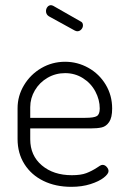

<svg xmlns="http://www.w3.org/2000/svg" viewBox="-20 -717 491 743"><path d="M414 -297Q414 -262 402.5 -245Q391 -228 374 -224Q357 -220 329 -220H97V-178Q97 -115 142 -77Q187 -39 258 -39Q293 -39 314 -47Q335 -55 355 -68Q361 -72 366.5 -75.5Q372 -79 377 -79Q386 -79 393 -71Q400 -63 400 -55Q400 -44 381.5 -29.5Q363 -15 330 -4.5Q297 6 256 6Q195 6 148 -17Q101 -40 74.5 -82Q48 -124 48 -179V-298Q48 -346 73 -387.5Q98 -429 140 -453.5Q182 -478 232 -478Q280 -478 322 -454.5Q364 -431 389 -389.5Q414 -348 414 -297ZM366 -297Q366 -331 349 -363Q332 -395 301 -414.5Q270 -434 232 -434Q195 -434 164 -416Q133 -398 115 -367.5Q97 -337 97 -302V-261H310Q344 -261 355 -268Q366 -275 366 -297ZM158 -674Q158 -683 163.5 -690Q169 -697 178 -697Q182 -696 185 -695L292 -634Q301 -630 301 -619Q301 -610 294.5 -603Q288 -596 279 -596Q275 -596 269 -599L169 -654Q158 -661 158 -674Z"/></svg>

Font: Dosis
Style: Regular
Weight: 400
Designer: Edgar Tolentino, Pablo Impallari, Igino Marini
Foundry: Edgar Tolentino, Pablo Impallari, Igino Marini
Version: Version 1.007;Glyphs 3.1.1 (3134)